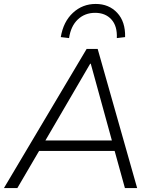

<svg xmlns="http://www.w3.org/2000/svg" viewBox="-34 -953 782 973"><path d="M-14 0 405 -705H461L661 0H599L547 -188H164L54 0ZM423 -630 196 -241H533L426 -630ZM316 -760 274 -765Q287 -843 335.5 -888Q384 -933 451 -933Q518 -933 560 -888Q602 -843 600 -765L558 -760Q561 -821 530.5 -854.5Q500 -888 448 -888Q396 -888 360.5 -854.5Q325 -821 316 -760Z"/></svg>

Font: Mulish Light
Style: Italic
Weight: 300
Italic angle: -9°
Designer: Vernon Adams
Foundry: Vernon Adams
Version: Version 3.603; ttfautohint (v1.8.3)